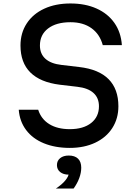

<svg xmlns="http://www.w3.org/2000/svg" viewBox="-20 -836 790 1106"><path d="M382 -92Q460 -92 505 -127.5Q550 -163 550 -224Q550 -272 518.5 -300.5Q487 -329 426 -336L324 -348Q212 -362 155 -418.5Q98 -475 98 -574Q98 -646 134 -701Q170 -756 235 -786Q300 -816 386 -816Q471 -816 536 -787Q601 -758 639 -704Q677 -650 682 -576H572Q555 -639 507 -673.5Q459 -708 386 -708Q304 -708 257 -672Q210 -636 210 -574Q210 -526 241.5 -497.5Q273 -469 334 -462L436 -450Q549 -437 605.5 -380Q662 -323 662 -224Q662 -153 627 -98.5Q592 -44 528.5 -14Q465 16 382 16Q298 16 233 -10.5Q168 -37 130.5 -87Q93 -137 88 -204H200Q217 -150 264 -121Q311 -92 382 -92ZM308 115Q308 90 326.5 75Q345 60 376 60Q407 60 425.5 75Q444 90 444 115Q444 140 425.5 155Q407 170 376 170Q345 170 326.5 155Q308 140 308 115ZM376 162V60Q411 60 429.5 78Q448 96 448 130Q448 159 436.5 190Q425 221 404 250H302Q337 227 356.5 203Q376 179 376 162Z"/></svg>

Font: Martian Mono sWd Rg
Style: Regular
Weight: 400
Width: 6
Monospace: yes
Designer: Roman Shamin
Foundry: Evil Martians
Version: Version 1.000